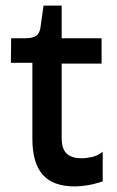

<svg xmlns="http://www.w3.org/2000/svg" viewBox="-20 -657 421 688"><path d="M248 11Q170 11 133 -31Q96 -73 96 -160V-432H19L20 -520H71Q97 -520 109.5 -528.5Q122 -537 125 -559L136 -637H201V-520H344V-429H201V-163Q201 -124 218.5 -107Q236 -90 272 -90Q290 -90 310 -94.5Q330 -99 348 -113V-7Q318 3 293 7Q268 11 248 11Z"/></svg>

Font: Bricolage Grotesque 12pt Medium
Style: Regular
Weight: 500
Designer: Mathieu Triay
Foundry: Atelier Triay
Version: Version 1.001; ttfautohint (v1.8.4.7-5d5b);gftools[0.9.33.de